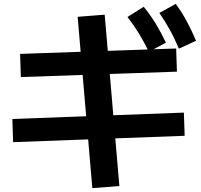

<svg xmlns="http://www.w3.org/2000/svg" viewBox="-20 -875 1040 994"><path d="M458 99 382 -788 522 -799 598 88ZM48 -139 44 -259 932 -292 936 -172ZM88 -476 84 -596 892 -624 896 -504ZM751 -607Q724 -661 698 -703.5Q672 -746 640 -787L724 -840Q759 -797 786.5 -752Q814 -707 839 -654ZM906 -623Q883 -678 858.5 -722Q834 -766 805 -808L890 -855Q922 -811 947 -764.5Q972 -718 995 -664Z"/></svg>

Font: M PLUS 1 Thin
Style: Bold
Weight: 700
Version: Version 1.001